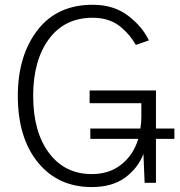

<svg xmlns="http://www.w3.org/2000/svg" viewBox="-20 -756 744 794"><path d="M53.7 -359.4Q53.7 -525.4 134.8 -630.9Q215.8 -736.3 363.3 -736.3Q450.2 -736.3 509.3 -691.4Q568.4 -646.5 595.7 -588.9L542 -570.3Q528.3 -592.8 515.1 -608.9Q502 -625 480.5 -643.6Q459 -662.1 429.2 -672.4Q399.4 -682.6 363.3 -682.6Q247.1 -682.6 182.1 -594.2Q117.2 -505.9 117.2 -359.4Q117.2 -210.9 182.6 -123.5Q248 -36.1 359.4 -36.1Q432.6 -36.1 482.4 -76.2Q532.2 -116.2 551.8 -181.6H353.5V-224.6H560.5Q564.5 -247.1 564.5 -271.5V-329.1H350.6V-381.8H625V-224.6H701.2V-181.6H625V0H578.1L573.2 -119.1Q549.8 -59.6 496.6 -21Q443.4 17.6 359.4 17.6Q219.7 17.6 136.7 -84.5Q53.7 -186.5 53.7 -359.4Z"/></svg>

Font: Gothic A1 Light
Style: Regular
Weight: 300
Version: Version 2.50